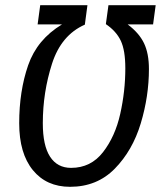

<svg xmlns="http://www.w3.org/2000/svg" viewBox="-20 -709 625 740"><path d="M54 -234Q54 -358 88.5 -457.5Q123 -557 219 -615H125L135 -689H317L307 -614Q216 -574 180.5 -463.5Q145 -353 145 -234Q145 -148 173 -105Q201 -62 254 -62Q330 -62 377 -122.5Q424 -183 443.5 -270.5Q463 -358 463 -446Q463 -515 445.5 -552Q428 -589 388 -616L398 -689H580L570 -615H472Q516 -582 535 -542.5Q554 -503 554 -443Q554 -338 522.5 -233.5Q491 -129 422.5 -59Q354 11 250 11Q159 11 106.5 -53.5Q54 -118 54 -234Z"/></svg>

Font: Fira Sans Compressed
Style: Italic
Weight: 400
Width: 1
Italic angle: -8°
Designer: bBox Type GmbH & Carrois Corporate GbR & Edenspiekermann AG
Foundry: bBox Type GmbH & Carrois Corporate GbR & Edenspiekermann AG
Version: Version 4.301